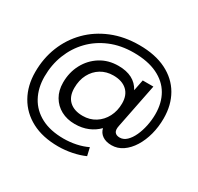

<svg xmlns="http://www.w3.org/2000/svg" viewBox="-185 -932 1405 1359"><g transform="rotate(30 517.0 -252.5)"><path d="M443 202Q316 202 226 154.5Q136 107 88 22Q40 -63 40 -174Q40 -286 78.5 -382.5Q117 -479 189 -552Q261 -625 361.5 -666Q462 -707 585 -707Q715 -707 806 -661.5Q897 -616 944.5 -534Q992 -452 992 -343Q992 -274 975.5 -211.5Q959 -149 928.5 -100Q898 -51 856.5 -22.5Q815 6 766 6Q720 6 691 -14Q662 -34 654 -69Q620 -34 572.5 -14Q525 6 465 6Q402 6 353 -20.5Q304 -47 276 -95Q248 -143 248 -208Q248 -291 284 -358.5Q320 -426 383.5 -466Q447 -506 530 -506Q661 -506 711 -412L729 -502H816L744 -140Q736 -103 748.5 -86.5Q761 -70 789 -70Q820 -70 845 -94Q870 -118 888 -157Q906 -196 916 -244Q926 -292 926 -340Q926 -431 887 -498.5Q848 -566 770 -603.5Q692 -641 577 -641Q471 -641 385.5 -605Q300 -569 239.5 -506Q179 -443 146 -359Q113 -275 113 -179Q113 -86 151.5 -15Q190 56 265 95.5Q340 135 449 135Q500 135 550 124.5Q600 114 641 94L656 159Q612 179 555.5 190.5Q499 202 443 202ZM485 -72Q543 -72 588 -100.5Q633 -129 658.5 -178Q684 -227 684 -288Q684 -356 644 -392.5Q604 -429 533 -429Q476 -429 431.5 -402Q387 -375 361.5 -326.5Q336 -278 336 -214Q336 -145 375.5 -108.5Q415 -72 485 -72Z"/></g></svg>

Font: Montserrat Medium
Style: Italic
Weight: 500
Italic angle: -11.3°
Designer: Julieta Ulanovsky
Foundry: Julieta Ulanovsky
Version: Version 9.000; ttfautohint (v1.8.4.7-5d5b)